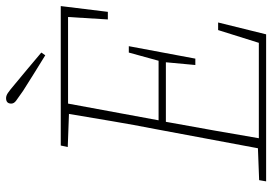

<svg xmlns="http://www.w3.org/2000/svg" viewBox="-152 -744 896 632"><g transform="rotate(-90 296.0 -428.0)"><path d="M128 -653 133 -676H592L573 -521H548L556 -652H271L216 -354H412L439 -452H460L419 -233H398L407 -330H211L208 -313Q195 -241 182 -168.5Q169 -96 157 -24H471L513 -158H538L499 0H15L19 -23L124 -27L187 -364Q201 -435 213 -506.5Q225 -578 237 -649ZM439 -740 430 -727Q400 -745 371 -763.5Q342 -782 313 -800Q290 -816 280.5 -823Q271 -830 271 -839Q271 -856 289 -856Q297 -856 306 -850Q315 -844 335 -827Q359 -807 385.5 -785Q412 -763 439 -740Z"/></g></svg>

Font: Source Serif 4 SmText ExtraLight
Style: Italic
Weight: 200
Italic angle: -12°
Designer: Frank Grießhammer
Foundry: Adobe
Version: Version 4.005;hotconv 1.1.0;makeotfexe 2.6.0